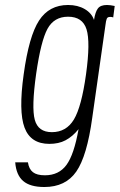

<svg xmlns="http://www.w3.org/2000/svg" viewBox="-20 -567 480 770"><path d="M440 -543Q430 -545 423 -546Q416 -547 409 -547Q383 -547 372.5 -533Q362 -519 357 -487Q348 -514 320 -530.5Q292 -547 253 -547Q177 -547 136.5 -484.5Q96 -422 75 -269Q54 -120 78.5 -55Q103 10 178 10Q196 10 212.5 6.5Q229 3 243 -4.5Q257 -12 270 -23Q283 -34 295 -49Q277 53 246.5 94.5Q216 136 160 136Q128 136 112 123.5Q96 111 92 84H41Q45 135 73 159Q101 183 158 183Q243 183 286 121Q329 59 350 -95L403 -467Q405 -484 408 -491.5Q411 -499 420 -499Q423 -499 426 -499Q429 -499 434 -497ZM125 -271Q144 -403 170.5 -451.5Q197 -500 253 -500Q311 -500 327 -449.5Q343 -399 325 -269Q307 -139 276.5 -88Q246 -37 188 -37Q133 -37 119.5 -86.5Q106 -136 125 -271Z"/></svg>

Font: Secuela Light
Style: Italic
Weight: 300
Italic angle: -8°
Designer: Fernando Haro
Foundry: deFharo
Version: Version 1.708